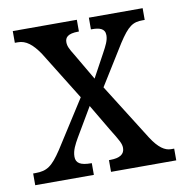

<svg xmlns="http://www.w3.org/2000/svg" viewBox="-66 -599 634 661"><g transform="rotate(-10 251.0 -268.0)"><path d="M5 0H210V-41H208C170 -41 155 -51 155 -73C155 -95 166 -115 178 -136L237 -236L292 -143C318 -101 325 -89 325 -74C325 -52 308 -41 274 -41H270V0H498V-41H487C466 -41 444 -55 419 -94L295 -291L382 -431C417 -485 434 -495 468 -495H475V-536H287V-495H291C316 -495 336 -490 336 -466C336 -448 327 -431 314 -407L270 -326L215 -420C202 -441 196 -452 196 -466C196 -482 205 -495 243 -495H245V-536H21V-495H32C60 -495 82 -477 106 -442L212 -271L106 -105C72 -54 54 -41 13 -41H5Z"/></g></svg>

Font: Noto Serif Bengali Condensed
Style: Regular
Weight: 400
Width: 3
Designer: Juan Bruce, Universal Thirst, Indian Type Foundry and the Monotype Design Team.
Foundry: Monotype Imaging Inc.
Version: Version 2.003